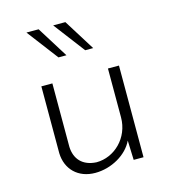

<svg xmlns="http://www.w3.org/2000/svg" viewBox="-98 -701 704 791"><g transform="rotate(-15 254.5 -305.0)"><path d="M222 -488 139 -621H87L188 -488ZM336 -488 253 -621H201L302 -488ZM373 -391V-183C373 -95 304 -30 228 -30C168 -33 138 -69 136 -120V-391H89V-106C91 -37 139 11 212 11C281 11 349 -28 375 -83L378 0H420V-391Z"/></g></svg>

Font: Sulaf Light
Style: Regular
Weight: 300
Designer: Bandar Raffah (Arabic) and Santiago Orozco (Latin)
Foundry: Caramella and Typemade
Version: Version 1.005;PS 001.005;hotconv 1.0.88;makeotf.lib2.5.64775